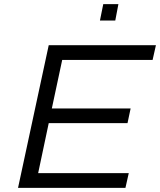

<svg xmlns="http://www.w3.org/2000/svg" viewBox="-20 -906 772 926"><path d="M67 0 215 -688H732L716 -617H280L230 -383H610L595 -312H215L164 -71H601L585 0ZM462 -807 478 -886H551L536 -807Z"/></svg>

Font: Saira Expanded
Style: Italic
Weight: 400
Width: 7
Italic angle: -12°
Designer: Hector Gatti with collaboration of the Omnibus-Type team
Foundry: Omnibus-Type
Version: Version 1.101